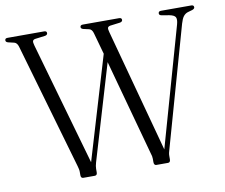

<svg xmlns="http://www.w3.org/2000/svg" viewBox="-77 -795 1043 890"><g transform="rotate(-10 444.5 -350.0)"><path d="M722 -689.5Q722 -700 734.5 -700H877Q889 -700 889 -689.5Q889 -682.5 878 -678.5L855.5 -672Q843.5 -668 835.2 -657.5Q827 -647 820.5 -624.5L661 -60Q658.5 -52 657 -45.2Q655.5 -38.5 655.5 -31V-15.5Q655.5 0 644.5 0H589.5Q578 0 578 -15.5V-31Q578 -38 576.8 -43.5Q575.5 -49 572.5 -59L449.5 -508.5L316 -60Q311 -43 311 -30.5V-14.5Q311 0 299.5 0H245.5Q234 0 234 -14.5V-30.5Q234 -37 232.5 -43.5Q231 -50 229 -57.5L57.5 -651Q52 -669 39 -672.5L11 -679Q0 -682 0 -690Q0 -700 12 -700H184.5Q196.5 -700 196.5 -690Q196.5 -681.5 185.5 -679L138.5 -673Q128.5 -671.5 126.2 -665.2Q124 -659 128.5 -643.5L293.5 -65L438.5 -550L410.5 -650.5Q405.5 -670 392 -673.5L365 -679.5Q354 -682.5 354 -690Q354 -700 366.5 -700H537Q549.5 -700 549.5 -690Q549.5 -681.5 538 -679L491 -673Q481 -671 479 -665Q477 -659 481.5 -643.5L638 -64.5L797 -625.5Q803 -647.5 797.8 -658Q792.5 -668.5 769 -673L733.5 -679Q722 -681 722 -689.5Z"/></g></svg>

Font: Fraunces 144pt Soft Light
Style: Regular
Weight: 300
Version: Version 1.000;[0bf87f6ff]